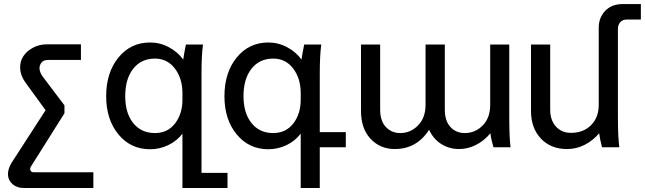

<svg xmlns="http://www.w3.org/2000/svg" viewBox="-20 -724 3171 944"><path d="M296.9 -206.1V-167L131.8 95.2Q126 105 129.9 114Q133.8 123 145 123H439V200.2H96.2Q63.5 200.2 42.2 181.9Q21 163.6 19.3 136.7Q17.6 109.9 35.2 79.1L204.1 -182.1L106 -316.9Q80.6 -351.6 79.1 -387Q77.6 -422.4 95 -448Q112.3 -473.6 142.8 -489.7Q173.3 -505.9 209 -505.9H377.9V-429.2H215.8Q186.5 -429.2 177 -404.1Q167.5 -378.9 190.9 -346.2Z M877 200.2V-66.9Q850.1 -31.2 807.6 -10.7Q765.1 9.8 717.8 9.8Q622.6 9.8 562.3 -63.2Q502 -136.2 502 -251Q502 -367.2 562.3 -441.2Q622.6 -515.1 717.8 -515.1Q767.1 -515.1 810.3 -491.9Q853.5 -468.8 880.9 -431.2Q883.8 -454.6 894 -504.9H978Q970.7 -452.1 970.7 -359.9V126H1098.6V200.2ZM877 -233.9V-266.1Q877 -338.4 839.8 -387.2Q802.7 -436 741.7 -436Q674.3 -436 635 -386.2Q595.7 -336.4 595.7 -251Q595.7 -168 635 -118.9Q674.3 -69.8 741.7 -69.8Q804.2 -69.8 840.6 -116.9Q877 -164.1 877 -233.9Z M1458.5 200.2V-66.9Q1431.6 -31.2 1389.2 -10.7Q1346.7 9.8 1299.3 9.8Q1204.1 9.8 1143.8 -63.2Q1083.5 -136.2 1083.5 -251Q1083.5 -367.2 1143.8 -441.2Q1204.1 -515.1 1299.3 -515.1Q1348.6 -515.1 1391.8 -491.9Q1435.1 -468.8 1462.4 -431.2Q1465.3 -454.6 1475.6 -504.9H1559.6Q1552.2 -452.1 1552.2 -359.9V-74.2H1680.2V0H1552.2V200.2ZM1458.5 -233.9V-266.1Q1458.5 -338.4 1421.4 -387.2Q1384.3 -436 1323.2 -436Q1255.9 -436 1216.6 -386.2Q1177.2 -336.4 1177.2 -251Q1177.2 -168 1216.6 -118.9Q1255.9 -69.8 1323.2 -69.8Q1385.7 -69.8 1422.1 -116.9Q1458.5 -164.1 1458.5 -233.9Z M2072.3 -209V-504.9H2167V-185.1Q2167 -129.4 2194.6 -99.6Q2222.2 -69.8 2265.1 -69.8Q2316.4 -69.8 2353.3 -107.2Q2390.1 -144.5 2390.1 -209V-504.9H2483.9V-145Q2483.9 -49.3 2490.2 0H2406.2Q2395 -37.1 2391.1 -68.8Q2359.9 -31.2 2319.8 -11.2Q2279.8 8.8 2237.3 8.8Q2189 8.8 2149.7 -15.9Q2110.4 -40.5 2089.8 -85.9Q2028.8 8.8 1920.9 8.8Q1849.1 8.8 1802 -41.5Q1754.9 -91.8 1754.9 -178.2V-504.9H1849.1V-185.1Q1849.1 -129.4 1877.2 -99.6Q1905.3 -69.8 1948.2 -69.8Q1998.5 -69.8 2035.4 -107.4Q2072.3 -145 2072.3 -209Z M3018.1 -582V-145Q3018.1 -53.2 3024.9 0H2939.9Q2929.2 -42 2925.8 -68.8Q2896 -33.2 2855.2 -12.2Q2814.5 8.8 2768.1 8.8Q2688 8.8 2639.4 -42.7Q2590.8 -94.2 2590.8 -178.2V-504.9H2685.1V-185.1Q2685.1 -133.3 2713.1 -102.1Q2741.2 -70.8 2787.1 -70.8Q2848.1 -70.8 2886 -108.6Q2923.8 -146.5 2923.8 -209V-587.9Q2923.8 -637.7 2955.8 -670.9Q2987.8 -704.1 3042 -704.1H3130.9V-627.9H3062Q3041.5 -627.9 3029.8 -615.2Q3018.1 -602.5 3018.1 -582Z"/></svg>

Font: LT Superior Med
Style: Regular
Weight: 500
Designer: Daniel Lyons
Foundry: LyonsType
Version: Version 1.000